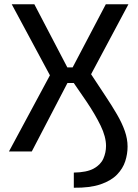

<svg xmlns="http://www.w3.org/2000/svg" viewBox="-20 -710 649 900"><path d="M326 170V99Q387 98 419.5 80Q452 62 464.5 33.5Q477 5 477 -26Q477 -69 451.5 -121.5Q426 -174 385.5 -234Q345 -294 301 -357L476 -690H582L407 -362Q443 -307 474 -260.5Q505 -214 528.5 -173.5Q552 -133 565 -96Q578 -59 578 -23Q578 12 567 46Q556 80 528.5 108.5Q501 137 451.5 154Q402 171 326 170ZM22 0 214 -357 35 -690H141L315 -357L129 0ZM250 -321V-394H365V-321Z"/></svg>

Font: Exo 2 Medium
Style: Regular
Weight: 500
Designer: Natanael Gama
Foundry: Natanael Gama
Version: Version 2.010